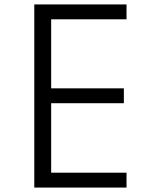

<svg xmlns="http://www.w3.org/2000/svg" viewBox="-20 -845 678 865"><path d="M134.5 0H550V-67H210.5V-380H538V-447H210.5V-758H550V-825H134.5Z"/></svg>

Font: Spartan
Style: Regular
Weight: 400
Designer: Matt Bailey, Mirko Velimirovic
Foundry: Matt Bailey
Version: Version 1.003; ttfautohint (v1.8.3)